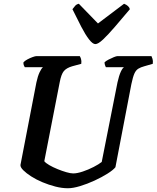

<svg xmlns="http://www.w3.org/2000/svg" viewBox="-20 -1003 835 1023"><path d="M342 0Q310 0 275 -9Q240 -18 206.5 -32Q173 -46 146.5 -63Q120 -80 104 -96Q88 -112 89 -124L174 -564Q181 -597 191 -618Q201 -639 209 -645H112Q110 -648 107 -655Q104 -662 105 -671Q112 -679 126 -686.5Q140 -694 154 -699Q168 -704 174 -704H405Q408 -700 411.5 -689.5Q415 -679 413 -663L365 -650Q334 -641 320 -624Q306 -607 298 -564L216 -144Q224 -134 243 -123Q262 -112 286.5 -102Q311 -92 333.5 -85.5Q356 -79 370 -79Q391 -79 421 -89Q451 -99 479 -113.5Q507 -128 522 -140L606 -564Q614 -600 623.5 -620.5Q633 -641 641 -645H544Q543 -647 540 -654.5Q537 -662 537 -671Q544 -678 558.5 -685.5Q573 -693 586.5 -698.5Q600 -704 606 -704H787Q789 -700 792.5 -689.5Q796 -679 794 -663L749 -650Q730 -645 717 -637Q704 -629 696 -611Q688 -593 680 -555L595 -112Q583 -97 553 -78Q523 -59 484 -41Q445 -23 407 -11.5Q369 0 342 0ZM488 -768Q474 -768 454.5 -793Q435 -818 413 -860.5Q391 -903 366 -954Q374 -964 380.5 -972Q387 -980 400 -983L502 -878L641 -983Q654 -978 662 -970.5Q670 -963 672 -954Q629 -903 592.5 -860.5Q556 -818 529.5 -793Q503 -768 488 -768Z"/></svg>

Font: Texturina Medium 12pt
Style: Bold Italic
Weight: 700
Italic angle: -11°
Version: Version 1.002